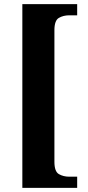

<svg xmlns="http://www.w3.org/2000/svg" viewBox="-20 -780 425 928"><path d="M88 128V-760H353V-706H315Q286 -706 264.5 -693.5Q243 -681 243 -634V2Q243 49 264.5 61.5Q286 74 315 74H353V128Z"/></svg>

Font: Noto Serif Hebrew Condensed ExtraBold
Style: Regular
Weight: 800
Width: 3
Designer: Monotype Design Team
Foundry: Monotype Imaging Inc.
Version: Version 2.004; ttfautohint (v1.8.4.7-5d5b)